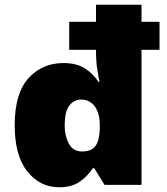

<svg xmlns="http://www.w3.org/2000/svg" viewBox="-20 -873 703 810"><path d="M230 -83Q148 -83 95 -150Q42 -217 42 -344Q42 -479 100 -543Q158 -607 248 -607Q304 -607 339 -584Q374 -561 396 -527H400Q397 -539 391 -576Q385 -613 385 -658V-663H272V-781H385V-853H577V-781H653V-663H577V-93H421L378 -163H371Q350 -130 316.5 -106.5Q283 -83 230 -83ZM326 -234Q367 -234 383.5 -258Q400 -282 401 -331V-343Q401 -396 379.5 -424.5Q358 -453 323 -453Q293 -453 273 -428.5Q253 -404 253 -342Q253 -300 270.5 -267Q288 -234 326 -234Z"/></svg>

Font: Noto Sans Kannada UI Black
Style: Regular
Weight: 900
Designer: Jelle Bosma - Monotype Design Team
Foundry: Monotype Imaging Inc.
Version: Version 2.005; ttfautohint (v1.8.4.7-5d5b)